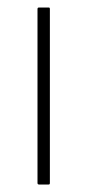

<svg xmlns="http://www.w3.org/2000/svg" viewBox="-20 -492 233 512"><path d="M113 -4Q113 0 110 0H84Q80 0 80 -4V-468Q80 -472 84 -472H110Q113 -472 113 -468Z"/></svg>

Font: Glory Thin
Style: Regular
Weight: 100
Designer: Robert Leuschke
Foundry: Robert Leuschke
Version: Version 1.011